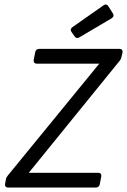

<svg xmlns="http://www.w3.org/2000/svg" viewBox="-20 -844 572 864"><path d="M301.8 -700.2 315.4 -680.7C321.3 -671.9 329.1 -670.9 336.9 -675.8L482.4 -761.7C491.2 -767.6 493.2 -774.4 488.3 -783.2L467.8 -815.4C462.9 -824.2 454.1 -826.2 446.3 -820.3L305.7 -721.7C297.9 -715.8 295.9 -708 301.8 -700.2ZM6.8 -37.1 2.9 -17.6C1 -6.8 5.9 0 16.6 0H411.1C419.9 0 426.8 -4.9 428.7 -13.7L435.5 -48.8C437.5 -59.6 432.6 -66.4 421.9 -66.4H109.4L517.6 -569.3C522.5 -575.2 524.4 -579.1 526.4 -586.9L531.2 -606.4C533.2 -617.2 528.3 -624 517.6 -624H156.2C147.5 -624 140.6 -619.1 138.7 -610.4L131.8 -575.2C129.9 -564.5 134.8 -557.6 145.5 -557.6H426.8L15.6 -54.7C10.7 -48.8 7.8 -43.9 6.8 -37.1Z"/></svg>

Font: Ed Sans Neue
Style: Italic
Weight: 400
Italic angle: -11°
Designer: Stephen Hutchings
Version: Version 1.004;PS 001.004;hotconv 1.0.88;makeotf.lib2.5.64775